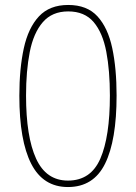

<svg xmlns="http://www.w3.org/2000/svg" viewBox="-20 -796 549 774"><path d="M254 -42Q154 -42 106 -135.5Q58 -229 58 -410Q58 -519 76 -601.5Q94 -684 137 -730Q180 -776 255 -776Q331 -776 373 -730Q415 -684 432.5 -602Q450 -520 450 -411Q450 -230 403.5 -136Q357 -42 254 -42ZM254 -68Q346 -68 384.5 -156.5Q423 -245 423 -411Q423 -511 408.5 -587.5Q394 -664 357.5 -707Q321 -750 255 -750Q190 -750 152.5 -706.5Q115 -663 100 -586.5Q85 -510 85 -411Q85 -245 125.5 -156.5Q166 -68 254 -68Z"/></svg>

Font: Noto Sans Tamil UI SemiCondensed Thin
Style: Regular
Weight: 100
Width: 4
Designer: Jelle Bosma - Monotype Design Team
Foundry: Monotype Imaging Inc.
Version: Version 2.004; ttfautohint (v1.8.4.7-5d5b)